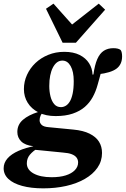

<svg xmlns="http://www.w3.org/2000/svg" viewBox="-64 -798 689 1052"><path d="M173 234Q106 234 57 220.5Q8 207 -18 182.5Q-44 158 -44 124Q-44 94 -23 70Q-2 46 37.5 28.5Q77 11 131 1L146 12Q116 30 99.5 50Q83 70 83 97Q83 132 120 152.5Q157 173 219 173Q264 173 296 163Q328 153 346 134.5Q364 116 364 92Q364 77 355.5 65.5Q347 54 329 47Q311 40 282 38L141 24Q134 24 128 23Q122 22 115 21L118 3Q74 -2 52.5 -23Q31 -44 31 -75Q31 -115 61.5 -141.5Q92 -168 147 -185L150 -209L183 -196Q164 -177 158.5 -164.5Q153 -152 153 -139Q153 -125 164 -114Q175 -103 204 -101L338 -88Q392 -83 427 -65.5Q462 -48 478.5 -21.5Q495 5 495 40Q495 85 470 121Q445 157 400.5 182.5Q356 208 298 221Q240 234 173 234ZM241 -162Q187 -162 148 -181.5Q109 -201 88 -234.5Q67 -268 67 -310Q67 -351 84 -388Q101 -425 130.5 -453Q160 -481 200.5 -497.5Q241 -514 288 -514Q338 -514 372 -497Q406 -480 424 -451.5Q442 -423 443 -389L448 -390Q455 -442 469 -474Q483 -506 505 -520Q527 -534 557 -534Q571 -534 581 -531.5Q591 -529 597 -524Q601 -519 603 -509.5Q605 -500 605 -489Q605 -445 574.5 -422Q544 -399 474 -391L498 -434Q493 -415 489 -399.5Q485 -384 480.5 -368Q476 -352 471 -334Q461 -297 444 -266Q427 -235 400.5 -212Q374 -189 334.5 -175.5Q295 -162 241 -162ZM270 -211Q283 -211 295.5 -218Q308 -225 318 -241Q328 -257 334 -285Q340 -313 340 -354Q340 -406 323 -436Q306 -466 278 -466Q261 -466 248 -456Q235 -446 225.5 -427.5Q216 -409 211 -384Q206 -359 206 -327Q206 -297 212.5 -270.5Q219 -244 233 -227.5Q247 -211 270 -211ZM229 -778 361 -630H288L477 -778L512 -745L352 -564H279L188 -750Z"/></svg>

Font: Source Serif 4
Style: Bold Italic
Weight: 700
Italic angle: -12°
Designer: Frank Grießhammer
Foundry: Adobe Systems Incorporated
Version: Version 4.004;hotconv 1.0.116;makeotfexe 2.5.65601